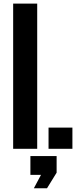

<svg xmlns="http://www.w3.org/2000/svg" viewBox="-20 -820 430 1058"><path d="M52.5 0V-800H185V0ZM247.5 0V-117H379V0ZM166.5 217.5 206 143.5H147.5V40H292V131.5L239 217.5Z"/></svg>

Font: Big Shoulders Stencil Text Thin ExtraBold
Style: Regular
Weight: 800
Version: Version 2.001